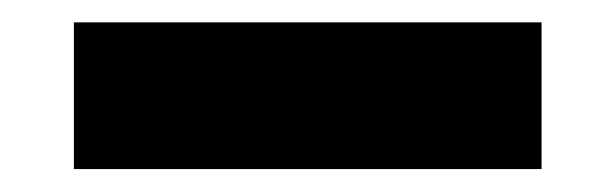

<svg xmlns="http://www.w3.org/2000/svg" viewBox="-20 -407 545 170"><path d="M45.4 -257.3H459.5V-387.2H45.4Z"/></svg>

Font: Giphurs ExtraBold
Style: Regular
Weight: 800
Version: Version 1.000